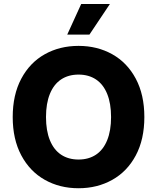

<svg xmlns="http://www.w3.org/2000/svg" viewBox="-20 -951 802 980"><path d="M380.9 9.8Q284.7 9.8 208.5 -33.2Q132.3 -76.2 88.6 -158.2Q44.9 -240.2 44.9 -353.5Q44.9 -467.3 88.6 -549.3Q132.3 -631.3 208.5 -674.1Q284.7 -716.8 380.9 -716.8Q476.6 -716.8 553 -674.1Q629.4 -631.3 673.1 -549.3Q716.8 -467.3 716.8 -353.5Q716.8 -239.7 673.1 -157.7Q629.4 -75.7 553 -33Q476.6 9.8 380.9 9.8ZM380.9 -570.3Q329.1 -570.3 291.7 -545.4Q254.4 -520.5 234.6 -471.7Q214.8 -422.9 214.8 -353.5Q214.8 -284.2 234.6 -235.4Q254.4 -186.5 291.7 -161.6Q329.1 -136.7 380.9 -136.7Q432.6 -136.7 470 -161.6Q507.3 -186.5 527.1 -235.4Q546.9 -284.2 546.9 -353.5Q546.9 -422.9 527.1 -471.7Q507.3 -520.5 470 -545.4Q432.6 -570.3 380.9 -570.3ZM394.5 -930.7H541L436.5 -774.4H323.2Z"/></svg>

Font: Pretendard GOV ExtraBold
Style: Regular
Weight: 800
Designer: Base glyphs from Inter by Rasmus Andersson; Hangeul glyphs from Noto Sans CJK(Source Han Sans) by Jang Soo-young and Kan
Foundry: Kil Hyung-jin
Version: Version 1.309